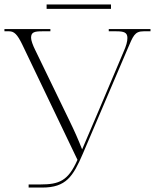

<svg xmlns="http://www.w3.org/2000/svg" viewBox="-20 -845 713 865"><path d="M190 -805H480V-825H190ZM109 0H170C278 0 309 -50 353 -152L554 -623C580 -683 586 -704 627 -704H658V-714H470V-704H504C538 -704 554 -699 554 -674C554 -658 549 -639 536 -610L426 -350C401 -291 371 -221 350 -172C333 -215 316 -254 293 -301L138 -621C128 -641 120 -663 120 -675C120 -700 135 -704 170 -704H207V-714H0V-704H21C44 -704 58 -690 80 -645L329 -125C287 -30 247 -14 161 -14H109Z"/></svg>

Font: Noto Serif Display ExtraLight
Style: Regular
Weight: 200
Designer: Monotype Design Team
Foundry: Monotype Imaging Inc.
Version: Version 2.009